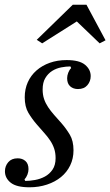

<svg xmlns="http://www.w3.org/2000/svg" viewBox="-20 -783 468 815"><path d="M105 12Q50 12 25.5 -7.5Q1 -27 1 -56Q1 -78 15 -94.5Q29 -111 55 -111Q75 -111 88 -99.5Q101 -88 101 -65Q101 -54 96.5 -42Q92 -30 84 -22L87 -15Q106 -15 128.5 -19Q151 -23 170.5 -33.5Q190 -44 203 -63Q216 -82 216 -112Q216 -134 210 -152Q204 -170 193 -186.5Q182 -203 167.5 -219Q153 -235 136 -255Q116 -278 100.5 -304Q85 -330 85 -370Q85 -405 98 -434Q111 -463 135 -484Q159 -505 191.5 -516.5Q224 -528 263 -528Q317 -528 341 -508Q365 -488 365 -460Q365 -438 351 -421.5Q337 -405 311 -405Q291 -405 278 -416.5Q265 -428 265 -451Q265 -462 269.5 -474Q274 -486 282 -494L279 -501Q261 -501 240 -497Q219 -493 201.5 -482Q184 -471 172.5 -452Q161 -433 161 -403Q161 -381 167 -363Q173 -345 184 -328.5Q195 -312 209.5 -295.5Q224 -279 241 -260Q261 -237 276.5 -211Q292 -185 292 -145Q292 -110 278 -81Q264 -52 239 -31.5Q214 -11 179.5 0.5Q145 12 105 12ZM136 -614 289 -763H347L428 -612L403 -599L306 -692L159 -599Z"/></svg>

Font: IBM Plex Serif
Style: Italic
Weight: 400
Italic angle: -14°
Designer: Mike Abbink, Paul van der Laan, Pieter van Rosmalen
Foundry: Bold Monday
Version: Version 3.001